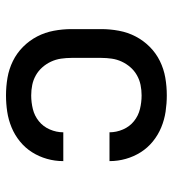

<svg xmlns="http://www.w3.org/2000/svg" viewBox="12 -580 576 640"><g transform="rotate(90 300.0 -260.0)"><path d="M298 8Q268 8 239 3Q210 -2 183.5 -15Q157 -28 136 -49Q115 -70 101.5 -96Q88 -122 82.5 -151.5Q77 -181 77 -210V-310Q77 -339 82.5 -368.5Q88 -398 101.5 -424Q115 -450 136 -471Q157 -492 183.5 -505Q210 -518 239 -523Q268 -528 298 -528Q325 -528 352 -524Q379 -520 404.5 -509.5Q430 -499 451.5 -481.5Q473 -464 487.5 -441Q502 -418 509.5 -391.5Q517 -365 517 -338Q517 -337 517 -337Q517 -337 517 -337H421Q421 -337 421 -337Q421 -337 421 -337Q421 -360 411.5 -382Q402 -404 384 -418.5Q366 -433 343.5 -438.5Q321 -444 298 -444Q280 -444 263 -440.5Q246 -437 231 -428.5Q216 -420 204.5 -407Q193 -394 185.5 -378Q178 -362 175.5 -344.5Q173 -327 173 -310V-210Q173 -193 175.5 -175.5Q178 -158 185.5 -142Q193 -126 204.5 -113Q216 -100 231 -91.5Q246 -83 263 -79.5Q280 -76 298 -76Q321 -76 343.5 -81.5Q366 -87 384 -101.5Q402 -116 411.5 -138Q421 -160 421 -183Q421 -183 421 -183Q421 -183 421 -183H517Q517 -183 517 -183Q517 -183 517 -182Q517 -155 509.5 -128.5Q502 -102 487.5 -79Q473 -56 451.5 -38.5Q430 -21 404.5 -10.5Q379 0 352 4Q325 8 298 8Z"/></g></svg>

Font: Iosevka Custom Medium Extended
Style: Regular
Weight: 500
Width: 7
Monospace: yes
Designer: Belleve Invis
Foundry: Belleve Invis
Version: Version 11.2.4; ttfautohint (v1.8.4)